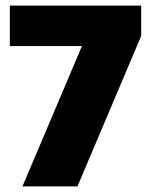

<svg xmlns="http://www.w3.org/2000/svg" viewBox="-20 -664 538 684"><path d="M272 -500H15V-644H483V-536L256 0H60Z"/></svg>

Font: Kanit Bold
Style: Regular
Weight: 700
Designer: Katatrad Team
Foundry: CadsonDemak
Version: Version 1.000